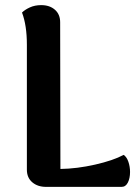

<svg xmlns="http://www.w3.org/2000/svg" viewBox="-20 -730 544 750"><path d="M216 -70Q281 -71 351.5 -87Q422 -103 463 -125Q475 -117 481.5 -98Q488 -79 488 -58Q488 -34 479.5 -17Q471 0 455 0H160Q127 0 106 -18Q85 -36 85 -67V-555Q85 -631 66 -681Q77 -692 96.5 -701Q116 -710 141 -710Q174 -710 194.5 -692Q215 -674 215 -643Z"/></svg>

Font: Arima Madurai Black
Style: Regular
Weight: 900
Designer: Joana Correia and Natanael Gama
Foundry: NDISCOVER
Version: Version 1.020